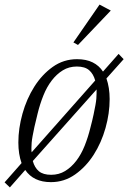

<svg xmlns="http://www.w3.org/2000/svg" viewBox="-38 -782 559 837"><path d="M-18 13 56 -71Q42 -110 42 -161Q42 -222 60 -286.5Q78 -351 111.5 -404Q145 -457 192 -490.5Q239 -524 298 -524Q338 -524 366 -510Q394 -496 411 -470L479 -547L501 -524L426 -440Q440 -400 440 -350Q440 -288 422 -224Q404 -160 370.5 -107.5Q337 -55 289.5 -21.5Q242 12 184 12Q108 12 72 -41L5 35ZM297 -492Q263 -492 236 -475.5Q209 -459 187.5 -431Q166 -403 151 -365.5Q136 -328 126 -287Q117 -252 112 -228.5Q107 -205 104 -188.5Q101 -172 100 -160Q99 -148 99 -137Q99 -132 99 -127.5Q99 -123 100 -118L377 -431Q369 -460 350.5 -476Q332 -492 297 -492ZM185 -20Q219 -20 246 -36.5Q273 -53 294.5 -81Q316 -109 331 -146.5Q346 -184 356 -225Q365 -259 370 -283Q375 -307 378 -323.5Q381 -340 382 -352Q383 -364 383 -375V-392L105 -80Q113 -51 131.5 -35.5Q150 -20 185 -20ZM282 -597 396 -762 445 -736 302 -586Z"/></svg>

Font: IBM Plex Serif Light
Style: Italic
Weight: 300
Italic angle: -14°
Designer: Mike Abbink, Paul van der Laan, Pieter van Rosmalen
Foundry: Bold Monday
Version: Version 3.001